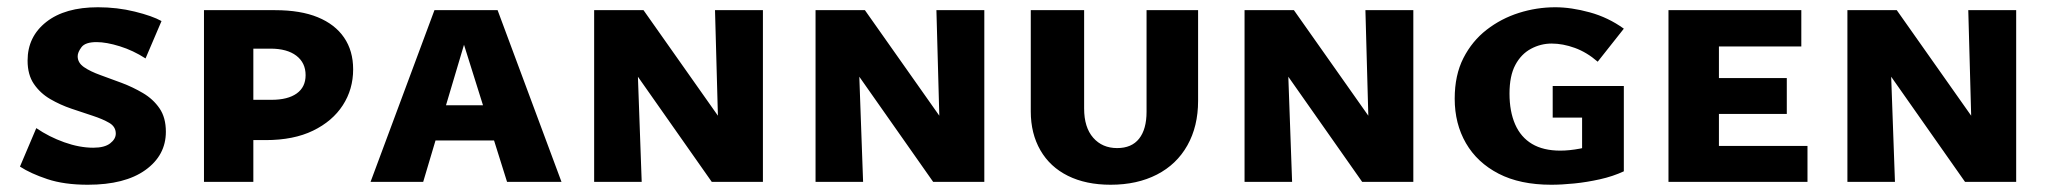

<svg xmlns="http://www.w3.org/2000/svg" viewBox="-20 -501 5647 529"><path d="M299 -133Q299 -152 281 -162.5Q263 -173 235.5 -182Q208 -191 177 -201.5Q146 -212 118.5 -228Q91 -244 73.5 -269.5Q56 -295 56 -334Q56 -400 107.5 -440.5Q159 -481 250 -481Q303 -481 351.5 -469Q400 -457 425 -443L381 -340Q347 -362 310 -373.5Q273 -385 246 -385Q215 -385 204.5 -371Q194 -357 194 -346Q194 -328 211.5 -316Q229 -304 257 -294Q285 -284 315.5 -272.5Q346 -261 374 -244.5Q402 -228 419.5 -202.5Q437 -177 437 -138Q437 -73 380.5 -32.5Q324 8 222 8Q157 8 110.5 -7.5Q64 -23 35 -42L80 -148Q115 -124 157 -109Q199 -94 237 -94Q268 -94 283.5 -106Q299 -118 299 -133Z M542 0V-473H738Q808 -473 855.5 -453.5Q903 -434 928 -397.5Q953 -361 953 -310Q953 -255 924.5 -211Q896 -167 842.5 -141Q789 -115 712 -115H612V-226H728Q773 -226 797.5 -243.5Q822 -261 822 -294Q822 -328 796.5 -347.5Q771 -367 725 -367H678V0Z M1001 0 1177 -473H1351L1527 0H1377L1242 -430H1274L1146 0ZM1105 -114 1139 -211H1369L1414 -114Z M1617 0V-473H1731L1748 0ZM1999 0H1941L1672 -383V-473H1753L1992 -134ZM2082 -473V0H1963L1950 -473Z M2227 0V-473H2341L2358 0ZM2609 0H2551L2282 -383V-473H2363L2602 -134ZM2692 -473V0H2573L2560 -473Z M3040 8Q2972 8 2922.5 -16.5Q2873 -41 2846.5 -87Q2820 -133 2820 -194V-473H2967V-202Q2967 -150 2992 -121.5Q3017 -93 3058 -93Q3098 -93 3118.5 -119Q3139 -145 3139 -193V-473H3281V-223Q3281 -153 3251.5 -100.5Q3222 -48 3167.5 -20Q3113 8 3040 8Z M3409 0V-473H3523L3540 0ZM3791 0H3733L3464 -383V-473H3545L3784 -134ZM3874 -473V0H3755L3742 -473Z M4254 8Q4168 8 4109 -22.5Q4050 -53 4019 -106.5Q3988 -160 3988 -229Q3988 -294 4012 -341Q4036 -388 4076 -419Q4116 -450 4165 -465.5Q4214 -481 4265 -481Q4309 -481 4360 -467Q4411 -453 4454 -422L4382 -331Q4352 -357 4319 -369Q4286 -381 4255 -381Q4225 -381 4198 -366.5Q4171 -352 4155 -322Q4139 -292 4139 -243Q4139 -194 4154.5 -158.5Q4170 -123 4201 -104.5Q4232 -86 4279 -86Q4304 -86 4333 -91.5Q4362 -97 4389 -107L4339 -30V-177H4258V-264H4454V-29Q4424 -15 4388 -7Q4352 1 4317.5 4.5Q4283 8 4254 8Z M4577 0V-473H4716V0ZM4627 0V-99H4960V0ZM4627 -187V-286H4903V-187ZM4627 -373V-473H4943V-373Z M5070 0V-473H5184L5201 0ZM5452 0H5394L5125 -383V-473H5206L5445 -134ZM5535 -473V0H5416L5403 -473Z"/></svg>

Font: Ysabeau SC ExtraBold
Style: Regular
Weight: 800
Designer: Christian Thalmann (Catharsis Fonts)
Version: Version 2.001;gftools[0.9.30]; featfreeze: smcp